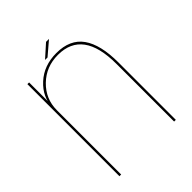

<svg xmlns="http://www.w3.org/2000/svg" viewBox="-193 -770 873 873"><g transform="rotate(-45 243.0 -334.0)"><path d="M60.5 0H71.5V-458V-592H60.5ZM412 0H423V-369Q423 -483.5 382 -541.2Q341 -599 253.5 -599Q173 -599 120 -550.2Q67 -501.5 67 -436.5L71.5 -413.5Q71.5 -486 124 -537Q176.5 -588 253 -588Q332.5 -588 372.2 -534Q412 -480 412 -371ZM195 -613H211L275.5 -668H256.5Z"/></g></svg>

Font: Anybody Thin
Style: Regular
Weight: 100
Designer: Tyler Finck
Foundry: Etcetera Type Company
Version: Version 1.114;gftools[0.9.25]